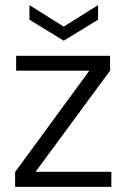

<svg xmlns="http://www.w3.org/2000/svg" viewBox="-20 -730 500 750"><path d="M39 0V-58L329 -454H43V-512H410V-454L119 -59H415V0ZM229 -571 95 -653V-710L229 -626L363 -710V-653Z"/></svg>

Font: DM Sans 12pt Light
Style: Regular
Weight: 300
Version: Version 4.004;gftools[0.9.30]